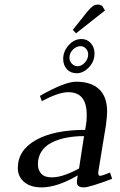

<svg xmlns="http://www.w3.org/2000/svg" viewBox="-20 -814 524 841"><path d="M58.1 -78.1Q58.1 -156.2 137.5 -200.7Q216.8 -245.1 353 -245.1L356.9 -269Q359.9 -283.7 359.9 -309.1Q359.9 -360.8 339.8 -385.5Q319.8 -410.2 278.8 -410.2Q237.3 -410.2 163.1 -371.1L154.8 -394Q263.7 -456.1 313 -456.1Q379.4 -456.1 414.3 -423.1Q449.2 -390.1 449.2 -325.2Q449.2 -304.7 443.8 -264.2L411.1 -64.9Q408.2 -43.9 418 -43.9Q427.2 -43.9 461.9 -58.1L471.2 -30.8Q371.6 6.8 347.2 6.8Q316.9 6.8 316.9 -15.1Q316.9 -25.4 318.8 -35.2L320.8 -45.9Q230.5 6.8 162.1 6.8Q113.8 6.8 85.9 -16.8Q58.1 -40.5 58.1 -78.1ZM146 -94.2Q146 -70.3 160.2 -53.7Q174.3 -37.1 207 -37.1Q234.9 -37.1 268.6 -49.6Q302.2 -62 326.2 -76.2L348.1 -217.8Q306.6 -217.8 271.2 -210.9Q235.8 -204.1 207.3 -189.9Q178.7 -175.8 162.4 -151.4Q146 -127 146 -94.2ZM256.8 -556.2Q256.8 -588.9 280.8 -616Q304.7 -643.1 336.9 -643.1Q361.3 -643.1 377.7 -625Q394 -606.9 394 -580.1Q394 -544.9 369.4 -519Q344.7 -493.2 315.9 -493.2Q289.1 -493.2 272.9 -511Q256.8 -528.8 256.8 -556.2ZM284.2 -561Q284.2 -545.9 294.9 -534.9Q305.7 -523.9 319.8 -523.9Q336.9 -523.9 351.6 -539.8Q366.2 -555.7 366.2 -575.2Q366.2 -590.3 356.4 -601.1Q346.7 -611.8 332 -611.8Q314.5 -611.8 299.3 -596.7Q284.2 -581.5 284.2 -561ZM298.8 -683.1 361.8 -762.2Q377.4 -780.8 387 -787.4Q396.5 -793.9 410.2 -793.9Q414.6 -793.9 418.9 -792.2Q423.3 -790.5 425.8 -789.1L428.2 -787.1L439.9 -768.1L313 -668Z"/></svg>

Font: Dehuti Alt
Style: Bold-Italic
Weight: 700
Version: Version 1.2